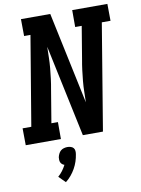

<svg xmlns="http://www.w3.org/2000/svg" viewBox="-109 -804 828 1129"><g transform="rotate(-10 304.5 -240.0)"><path d="M-4 0 -5 -101H47L136 -634H98L97 -735H272L388 -187Q389 -219 389.5 -250.5Q390 -282 393 -313.5Q396 -345 400 -377Q404 -409 410 -441L442 -634H403V-735H613L614 -634H562L457 0H337L221 -548Q220 -516 219.5 -484.5Q219 -453 216 -421.5Q213 -390 209 -358Q205 -326 199 -294L167 -101H206V0ZM191 255 152 216Q167 203 179 187Q191 171 200 153Q193 151 187 146Q181 141 178 134.5Q175 128 174.5 120Q174 112 175 104Q177 94 182 83.5Q187 73 195 66Q203 59 214 56Q225 53 235 53Q245 53 255 56Q265 59 271 66Q277 73 278 83.5Q279 94 277 104Q274 125 267 146Q260 167 249 186.5Q238 206 223.5 223.5Q209 241 191 255Z"/></g></svg>

Font: Iosevka Etoile
Style: Bold Italic
Weight: 700
Italic angle: -9°
Designer: Belleve Invis
Foundry: Belleve Invis
Version: Version 28.1.0; ttfautohint (v1.8.4)